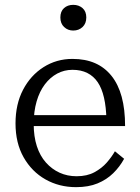

<svg xmlns="http://www.w3.org/2000/svg" viewBox="-20 -762 576 792"><path d="M119 -251Q119 -199 132 -159Q145 -119 169.5 -91.5Q194 -64 226 -49.5Q258 -35 296 -35Q339 -35 369.5 -51.5Q400 -68 420.5 -91.5Q441 -115 454 -138L492 -107Q474 -74 447 -47.5Q420 -21 382.5 -5.5Q345 10 294 10Q224 10 167.5 -22Q111 -54 77.5 -113Q44 -172 44 -253Q44 -332 75 -391.5Q106 -451 159.5 -485Q213 -519 279 -519Q332 -519 372 -501.5Q412 -484 440 -449Q468 -414 482 -362.5Q496 -311 496 -242H100V-287H443L419 -268Q418 -320 409 -359Q400 -398 383 -423Q366 -448 340 -461Q314 -474 279 -474Q245 -474 216 -458.5Q187 -443 165 -414Q143 -385 131 -343.5Q119 -302 119 -251ZM282 -636Q260 -636 244.5 -650.5Q229 -665 229 -690Q229 -715 244 -728.5Q259 -742 282 -742Q305 -742 320.5 -728.5Q336 -715 336 -690Q336 -665 320.5 -650.5Q305 -636 282 -636Z"/></svg>

Font: Roboto Serif 36pt Light
Style: Regular
Weight: 300
Designer: Greg Gazdowicz
Foundry: Commercial Type
Version: Version 1.008